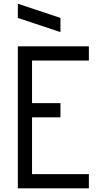

<svg xmlns="http://www.w3.org/2000/svg" viewBox="-20 -1036 587 1056"><path d="M78.1 0V-781.2H468.8V-703.1H156.2V-468.8H312.5V-390.6H156.2V-78.1H468.8V0ZM78.1 -937.5V-1015.6L312.5 -937.5V-859.4Z"/></svg>

Font: Luculent
Style: Regular
Weight: 400
Monospace: yes
Designer: Andrew Kensler
Version: Version 1.0.0-845fa02f9341